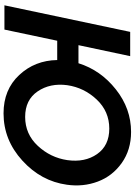

<svg xmlns="http://www.w3.org/2000/svg" viewBox="142 -897 760 1084"><g transform="rotate(90 522.0 -355.0)"><path d="M725 -715Q826 -715 900 -662.5Q974 -610 1005 -527.5Q1036 -445 1023 -353Q1003 -207 886.5 -101Q770 5 620 5Q486 5 403.5 -83.5Q321 -172 319 -298H210L147 0H10L160 -710H297L235 -418H337Q376 -543 484.5 -629Q593 -715 725 -715ZM884 -355Q898 -454 850 -523Q802 -592 706 -592Q609 -592 542 -521Q475 -450 461 -355Q448 -258 496 -187.5Q544 -117 640 -117Q737 -117 803.5 -188.5Q870 -260 884 -355Z"/></g></svg>

Font: Raleway-v4020
Style: Bold Italic
Weight: 700
Italic angle: -12°
Designer: Matt McInerney, Pablo Impallari, Rodrigo Fuenzalida
Foundry: Matt McInerney, Pablo Impallari, Rodrigo Fuenzalida
Version: Version 4.020;PS 004.020;hotconv 1.0.88;makeotf.lib2.5.64775